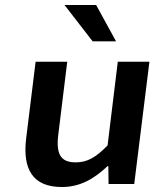

<svg xmlns="http://www.w3.org/2000/svg" viewBox="-20 -739 634 771"><path d="M85 -183C70 -59 112 12 228 12C302 12 358 -21 412 -72H415L416 0H519L580 -491H453L412 -155C365 -107 331 -87 284 -87C226 -87 204 -117 214 -198L250 -491H123ZM352 -573H446L366 -719H239Z"/></svg>

Font: Falling Sky
Style: ExtObl
Weight: 400
Designer: Paul D. Hunt
Foundry: Adobe Systems Incorporated
Version: Version 1.02